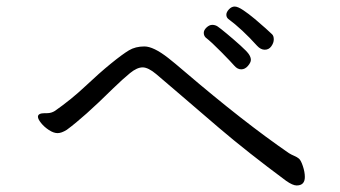

<svg xmlns="http://www.w3.org/2000/svg" viewBox="-20 -674 1040 587"><path d="M96 -317Q96 -328 117 -328H124Q137 -328 148 -335Q198 -370 241 -410.5Q284 -451 319 -479.5Q354 -508 374 -520Q394 -532 421.5 -532Q449 -532 494 -497Q512 -483 547 -453Q725 -301 863 -206Q871 -201 879.5 -197.5Q888 -194 894 -189Q900 -184 906 -166Q912 -148 912 -133Q912 -107 887 -107Q875 -107 855 -121Q735 -210 649 -283.5Q563 -357 522.5 -392Q482 -427 457.5 -447.5Q433 -468 416 -468Q399 -468 377.5 -450.5Q356 -433 324 -402Q236 -315 184 -277Q168 -267 156 -267Q144 -267 129.5 -276.5Q115 -286 105.5 -298Q96 -310 96 -317ZM609 -559Q603 -565 603 -573.5Q603 -582 611.5 -590Q620 -598 629 -598Q638 -598 645.5 -593Q653 -588 674 -570.5Q695 -553 715 -535Q735 -517 741 -508Q747 -499 747 -491Q747 -483 738 -472.5Q729 -462 717.5 -462Q706 -462 696.5 -473Q687 -484 656.5 -515Q626 -546 609 -559ZM766 -534Q720 -585 678 -616Q672 -621 672 -629Q672 -637 680 -645.5Q688 -654 697.5 -654Q707 -654 723.5 -643Q740 -632 758.5 -616.5Q777 -601 792 -587.5Q807 -574 812 -569Q817 -564 817 -553.5Q817 -543 809.5 -532.5Q802 -522 789.5 -522Q777 -522 766 -534Z"/></svg>

Font: LXGW WenKai Lite
Style: Regular
Weight: 400
Designer: LXGW / Fontworks Inc.
Foundry: LXGW / Fontworks Inc.
Version: Version 1.511; March 25, 2025